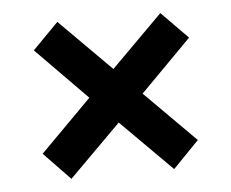

<svg xmlns="http://www.w3.org/2000/svg" viewBox="-37 -568 563 467"><g transform="rotate(-5 244.0 -334.5)"><path d="M119.6 -143.1 55.2 -210 180.2 -335.9 55.7 -462.4 118.7 -526.4 244.6 -400.4 370.1 -525.9 434.6 -460.4 310.1 -334.5 434.1 -210.4 370.6 -145 246.1 -269.5Z"/></g></svg>

Font: Comme Medium
Style: Regular
Weight: 500
Version: Version 1.000;gftools[0.9.27]